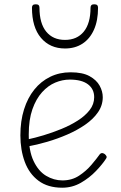

<svg xmlns="http://www.w3.org/2000/svg" viewBox="-20 -856 566 895"><path d="M270 19Q203 19 159.5 -13.5Q116 -46 95.5 -101.5Q75 -157 75 -225Q75 -292 92 -346Q109 -400 140 -438.5Q171 -477 214 -498Q257 -519 309 -519Q365 -519 397.5 -501Q430 -483 444.5 -456.5Q459 -430 459 -403Q459 -365 437 -333Q415 -301 377.5 -275Q340 -249 294 -229Q248 -209 200 -195Q152 -181 108 -173V-206Q142 -213 183.5 -225.5Q225 -238 266.5 -255Q308 -272 342.5 -294Q377 -316 398 -343Q419 -370 419 -403Q419 -441 390 -463Q361 -485 305 -485Q271 -485 237.5 -471Q204 -457 176 -426Q148 -395 131 -346.5Q114 -298 114 -229Q114 -153 136.5 -105.5Q159 -58 195 -36.5Q231 -15 271 -15Q315 -15 348.5 -37Q382 -59 406.5 -88Q431 -117 446 -138Q451 -143 456.5 -142.5Q462 -142 468 -138Q473 -134 476 -128.5Q479 -123 474 -116Q458 -91 427.5 -59Q397 -27 357 -4Q317 19 270 19ZM283 -630Q213 -630 171 -679.5Q129 -729 129 -820Q129 -828 133 -832Q137 -836 147 -836Q156 -836 160 -832Q164 -828 164 -820Q164 -747 195.5 -708.5Q227 -670 283 -670Q339 -670 370.5 -708.5Q402 -747 402 -820Q402 -828 406 -832Q410 -836 419 -836Q429 -836 433 -832Q437 -828 437 -820Q437 -760 418 -717.5Q399 -675 364.5 -652.5Q330 -630 283 -630Z"/></svg>

Font: Playwrite FR Moderne Thin
Style: Regular
Weight: 250
Version: Version 1.002